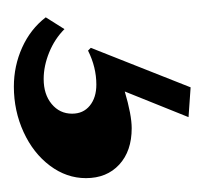

<svg xmlns="http://www.w3.org/2000/svg" viewBox="-29 -40 295 277"><g transform="rotate(90 118.5 98.5)"><path d="M48.5 214C66.2 222 85 226 105 226C128.3 226 150.2 221.3 170.5 212C190.8 202.7 207 190 219 174C231 158 237 140.7 237 122C237 102 230.5 86 217.5 74C204.5 62 187 56 165 56C152.3 56 134.7 59.3 112 66L149 -26L106 -29L49 115L53 119C69 111 85.3 107 102 107C114.7 107 124.8 110.2 132.5 116.5C140.2 122.8 144 131.3 144 142C144 154 139.3 163.8 130 171.5C120.7 179.2 108.7 183 94 183C81.3 183 68.5 180.3 55.5 175C42.5 169.7 31.3 162.3 22 153L5 180C16.3 194.7 30.8 206 48.5 214Z"/></g></svg>

Font: DonutKreme
Style: Regular
Weight: 400
Designer: Impallari Type
Foundry: Impallari Type
Version: Version 2.100